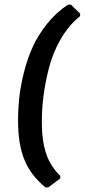

<svg xmlns="http://www.w3.org/2000/svg" viewBox="-20 -681 371 840"><path d="M290 -661 331 -621 330 -610Q281 -571 246 -510.5Q211 -450 194 -383Q177 -316 170 -259Q163 -202 163 -148Q163 -66 181.5 -10Q200 46 244 89L243 100L191 139H179Q115 87 87 18.5Q59 -50 59 -152Q59 -204 64.5 -255Q70 -306 85 -365.5Q100 -425 123.5 -476.5Q147 -528 186.5 -577.5Q226 -627 278 -661Z"/></svg>

Font: Alegreya Sans
Style: Bold Italic
Weight: 700
Italic angle: -7°
Designer: Juan Pablo del Peral
Foundry: Huerta Tipografica
Version: Version 2.007